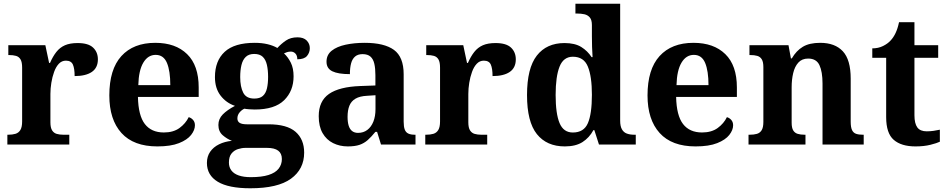

<svg xmlns="http://www.w3.org/2000/svg" viewBox="-20 -780 5111 1036"><path d="M19.7 0V-53H23.8Q46.8 -53 63.6 -58Q80.3 -63 89.9 -78.5Q99.4 -94 99.4 -125V-415Q99.4 -445 90.8 -459.5Q82.2 -474 66.3 -478.5Q50.5 -483 28.5 -483H24.9V-536H224.7L244.9 -440.5H249.9Q265.2 -475.7 284.2 -499.8Q303.3 -524 330.6 -535.9Q357.9 -547.7 399 -547.7Q456.4 -547.7 482.3 -523.2Q508.2 -498.7 508.2 -459.7Q508.2 -414.2 475.4 -391.8Q442.6 -369.5 382.7 -369.5Q382.7 -410.5 373.3 -431.6Q363.9 -452.7 335.5 -452.7Q313.3 -452.7 297.5 -436Q281.7 -419.2 271.9 -391.8Q262 -364.5 257 -333.2Q252 -302 252 -273V-120Q252 -91 261.2 -76.5Q270.4 -62 286.3 -57.5Q302.2 -53 321.8 -53H353.9V0Z M829.1 10Q701 10 635.4 -62.3Q569.9 -134.6 569.9 -265.2Q569.9 -405.7 634.8 -477.3Q699.8 -548.9 818 -548.9Q927.2 -548.9 989.6 -488Q1052.1 -427.2 1052.1 -308.2V-256.9H724.3Q726.3 -156.6 761.5 -110.9Q796.7 -65.2 864 -65.2Q915.4 -65.2 948.5 -89.3Q981.5 -113.4 998.3 -147.9Q1012.3 -143.8 1022.1 -132.5Q1031.8 -121.1 1031.8 -104.1Q1031.8 -78.3 1011.1 -51.8Q990.3 -25.3 945.8 -7.7Q901.3 10 829.1 10ZM898.9 -320.8Q898.9 -397.3 880.8 -440.6Q862.6 -483.9 820 -483.9Q778.4 -483.9 753.4 -442.1Q728.4 -400.4 726.3 -320.8Z M1330.6 235.9Q1213.3 235.9 1154.9 200.6Q1096.5 165.3 1096.5 99.2Q1096.5 64.3 1114 38.9Q1131.5 13.6 1162.1 -1.4Q1192.6 -16.4 1231.4 -20.1Q1205 -30.2 1181.7 -50.4Q1158.4 -70.7 1158.4 -105.6Q1158.4 -138.5 1182 -162.5Q1205.7 -186.5 1247.8 -208.8Q1200.7 -224.5 1170.3 -264Q1139.8 -303.5 1139.8 -363.9Q1139.8 -451.6 1192.3 -500.3Q1244.8 -548.9 1354.5 -548.9Q1392.8 -548.9 1423.6 -541.5Q1454.5 -534.1 1476.6 -521.1Q1497 -543.5 1522.6 -561.1Q1548.1 -578.6 1585.2 -578.6Q1618.1 -578.6 1634.9 -561.4Q1651.7 -544.1 1651.7 -520.2Q1651.7 -496.3 1636.6 -478.2Q1621.5 -460.1 1584.2 -460.1Q1584.2 -480.4 1574 -491Q1563.7 -501.6 1549.5 -501.6Q1537.7 -501.6 1528.8 -498.6Q1520 -495.6 1512.3 -492Q1534.5 -471.5 1549.3 -441.6Q1564.1 -411.6 1564.1 -368.1Q1564.1 -289.4 1513.2 -239.3Q1462.3 -189.1 1354.5 -189.1Q1343.6 -189.1 1325.5 -190.3Q1307.4 -191.5 1298.6 -193.5Q1284.8 -187.6 1272.8 -173.5Q1260.9 -159.3 1260.9 -141Q1260.9 -124.7 1273.2 -117Q1285.6 -109.3 1311.8 -109.3H1428.9Q1528.3 -109.3 1574.8 -68.8Q1621.2 -28.2 1621.2 43.7Q1621.2 132.6 1550 184.3Q1478.8 235.9 1330.6 235.9ZM1333.2 175.9Q1391.9 175.9 1428.8 164.2Q1465.8 152.5 1483.3 130.2Q1500.9 107.9 1500.9 78.1Q1500.9 47.8 1481 32.9Q1461.1 17.9 1420.3 17.9H1304.4Q1284.5 17.9 1263.8 24.6Q1243.2 31.2 1229.2 48.3Q1215.2 65.4 1215.2 97.3Q1215.2 122.2 1228.6 139.9Q1241.9 157.6 1268.4 166.8Q1295 175.9 1333.2 175.9ZM1352.1 -248.1Q1382.2 -248.1 1398.2 -262.3Q1414.2 -276.4 1420.4 -303Q1426.6 -329.5 1426.6 -365Q1426.6 -401.9 1420.2 -429.9Q1413.8 -458 1397.8 -473.4Q1381.7 -488.9 1351.6 -488.9Q1322.5 -488.9 1306 -472.9Q1289.5 -457 1282.8 -428.9Q1276.1 -400.9 1276.1 -364Q1276.1 -311.6 1292.4 -279.9Q1308.7 -248.1 1352.1 -248.1Z M1856.5 10Q1813.1 10 1777.3 -7.8Q1741.5 -25.6 1720.6 -61.8Q1699.8 -98 1699.8 -153.1Q1699.8 -234.6 1755.3 -273.2Q1810.9 -311.7 1924 -315.8L2005.6 -318.8V-374.2Q2005.6 -410.7 1999.8 -435.9Q1994.1 -461.1 1979.1 -474.5Q1964 -487.9 1936.5 -487.9Q1911.1 -487.9 1896 -475Q1881 -462.2 1874.5 -438.3Q1868 -414.4 1868 -380Q1804.5 -380 1773.1 -395.4Q1741.8 -410.8 1741.8 -446.9Q1741.8 -484.1 1769.8 -506.4Q1797.9 -528.7 1844.8 -538.8Q1891.8 -548.9 1947.9 -548.9Q2053.2 -548.9 2105.7 -510.8Q2158.1 -472.6 2158.1 -379.1V-123.9Q2158.1 -96.4 2163.9 -81.1Q2169.6 -65.8 2183 -59.4Q2196.4 -53 2218.4 -53H2222V0H2035.9L2014.7 -68.6H2005.6Q1984 -41.8 1964.3 -24.3Q1944.6 -6.9 1919.8 1.6Q1895 10 1856.5 10ZM1911.9 -63Q1940.8 -63 1961.9 -78.9Q1983 -94.7 1994.6 -123.6Q2006.1 -152.5 2006.1 -191V-266.2L1961.2 -263.2Q1921.1 -261.2 1898.2 -247.6Q1875.2 -234.1 1865.3 -209.6Q1855.4 -185.1 1855.4 -149.1Q1855.4 -121 1861.5 -101.6Q1867.6 -82.3 1880.2 -72.7Q1892.9 -63 1911.9 -63Z M2274.7 0V-53H2278.8Q2301.8 -53 2318.6 -58Q2335.3 -63 2344.9 -78.5Q2354.4 -94 2354.4 -125V-415Q2354.4 -445 2345.8 -459.5Q2337.2 -474 2321.3 -478.5Q2305.5 -483 2283.5 -483H2279.9V-536H2479.7L2499.9 -440.5H2504.9Q2520.2 -475.7 2539.2 -499.8Q2558.3 -524 2585.6 -535.9Q2612.9 -547.7 2654 -547.7Q2711.4 -547.7 2737.3 -523.2Q2763.2 -498.7 2763.2 -459.7Q2763.2 -414.2 2730.4 -391.8Q2697.6 -369.5 2637.7 -369.5Q2637.7 -410.5 2628.3 -431.6Q2618.9 -452.7 2590.5 -452.7Q2568.3 -452.7 2552.5 -436Q2536.7 -419.2 2526.9 -391.8Q2517 -364.5 2512 -333.2Q2507 -302 2507 -273V-120Q2507 -91 2516.2 -76.5Q2525.4 -62 2541.3 -57.5Q2557.2 -53 2576.8 -53H2608.9V0Z M3027.7 10Q2929.9 10 2876.8 -56.5Q2823.7 -123 2823.7 -267Q2823.7 -412 2876.5 -479.9Q2929.3 -547.7 3026 -547.7Q3082.2 -547.7 3116.4 -526.4Q3150.6 -505.1 3172 -471.9H3177.4Q3175.6 -495.8 3174.7 -526.6Q3173.8 -557.3 3173.8 -584.2V-644.8Q3173.8 -672.5 3162.5 -685.8Q3151.3 -699.1 3133.1 -703.1Q3114.9 -707 3092.9 -707H3084.9V-760H3326.3V-129.1Q3326.3 -99 3335.8 -82.2Q3345.3 -65.5 3362.3 -59.3Q3379.4 -53 3402.5 -53H3410.5V0H3212L3187 -77.8H3181.9Q3159.9 -37 3123.3 -13.5Q3086.7 10 3027.7 10ZM3070.8 -65Q3130.3 -65 3152 -115.2Q3173.8 -165.4 3173.8 -268.7Q3173.8 -367.5 3152 -420.7Q3130.3 -473.9 3071 -473.9Q3020.6 -473.9 2999.4 -420.7Q2978.1 -367.5 2978.1 -267.7Q2978.1 -166.4 2999.4 -115.7Q3020.6 -65 3070.8 -65Z M3733.1 10Q3605 10 3539.4 -62.3Q3473.9 -134.6 3473.9 -265.2Q3473.9 -405.7 3538.8 -477.3Q3603.8 -548.9 3722 -548.9Q3831.2 -548.9 3893.6 -488Q3956.1 -427.2 3956.1 -308.2V-256.9H3628.3Q3630.3 -156.6 3665.5 -110.9Q3700.7 -65.2 3768 -65.2Q3819.4 -65.2 3852.5 -89.3Q3885.5 -113.4 3902.3 -147.9Q3916.3 -143.8 3926.1 -132.5Q3935.8 -121.1 3935.8 -104.1Q3935.8 -78.3 3915.1 -51.8Q3894.3 -25.3 3849.8 -7.7Q3805.3 10 3733.1 10ZM3802.9 -320.8Q3802.9 -397.3 3784.8 -440.6Q3766.6 -483.9 3724 -483.9Q3682.4 -483.9 3657.4 -442.1Q3632.4 -400.4 3630.3 -320.8Z M4018.9 0V-53H4024.6Q4047.6 -53 4064 -57.7Q4080.5 -62.4 4089.8 -77.4Q4099 -92.3 4099 -122.1V-417.9Q4099 -446.1 4090.3 -460.1Q4081.7 -474 4066 -478.5Q4050.3 -483 4028.3 -483H4023.9V-536H4234.6L4247.6 -464.9H4252.6Q4276.6 -506.4 4312 -527.6Q4347.3 -548.9 4405.7 -548.9Q4485.3 -548.9 4527.8 -503.3Q4570.2 -457.6 4570.2 -355.8V-123.9Q4570.2 -93.4 4577.4 -78.2Q4584.6 -63 4599.3 -58Q4613.9 -53 4635.9 -53H4640.4V0H4418.2V-328.8Q4418.2 -393.2 4401.5 -428.6Q4384.9 -464 4340.7 -464Q4307.3 -464 4287.8 -442.4Q4268.2 -420.8 4259.9 -385.5Q4251.6 -350.2 4251.6 -309V-118.3Q4251.6 -90.4 4260 -76.5Q4268.4 -62.6 4284.1 -57.8Q4299.7 -53 4321.7 -53H4326.2V0Z M4919.9 10Q4843.3 10 4802.5 -25.4Q4761.6 -60.7 4761.6 -147.9V-468H4686.7V-519Q4719.2 -519 4744.7 -531.7Q4770.2 -544.4 4785 -560.9Q4800.3 -576.5 4812.2 -601.4Q4824 -626.2 4831 -660.2H4914.2V-536H5042.3V-468H4914.2V-158.2Q4914.2 -113.6 4929.7 -92.5Q4945.1 -71.4 4980.3 -71.4Q4999.5 -71.4 5017.4 -74Q5035.3 -76.6 5051.3 -80.2V-15.3Q5035.4 -7.5 5000.7 1.2Q4966 10 4919.9 10Z"/></svg>

Font: Noto Serif Gurmukhi
Style: Regular
Weight: 400
Designer: Vaibhav Singh and the Monotype Design Team
Foundry: Monotype Imaging Inc.
Version: Version 2.003